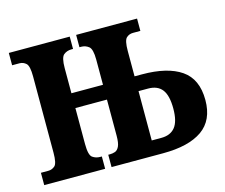

<svg xmlns="http://www.w3.org/2000/svg" viewBox="-82 -644 880 752"><g transform="rotate(-15 358.5 -268.0)"><path d="M10 0V-50H40Q55 -50 66.5 -60Q78 -70 78 -113V-423Q78 -465 66.5 -475.5Q55 -486 40 -486H10V-536H257V-486H250Q232 -486 219 -475.5Q206 -465 206 -422V-320H334V-422Q334 -465 320.5 -475.5Q307 -486 290 -486H283V-536H530V-486H500Q484 -486 473 -475.5Q462 -465 462 -423V-320H492Q595 -320 650.5 -282Q706 -244 706 -159Q706 -77 651 -38.5Q596 0 492 0H283V-50H290Q301 -50 311 -53.5Q321 -57 327.5 -70.5Q334 -84 334 -114V-260H206V-114Q206 -69 219.5 -59.5Q233 -50 250 -50H257V0ZM462 -60H501Q538 -60 557 -83.5Q576 -107 576 -159Q576 -212 557.5 -236Q539 -260 501 -260H462Z"/></g></svg>

Font: Noto Serif ExtraCondensed
Style: Bold
Weight: 700
Width: 2
Designer: Monotype Design Team
Foundry: Monotype Imaging Inc.
Version: Version 2.014; ttfautohint (v1.8.4.7-5d5b)